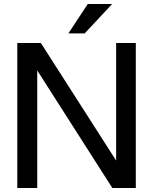

<svg xmlns="http://www.w3.org/2000/svg" viewBox="-20 -934 762 954"><path d="M538.1 0 165 -584V0H65.9V-720.2H183.1L557.1 -136.2V-720.2H654.8V0ZM319.8 -768.1 416 -914.1H537.1L400.9 -768.1Z"/></svg>

Font: Aspekta 450
Style: Regular
Weight: 450
Designer: Ivo Dolenc
Version: Version 2.000